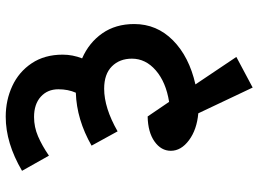

<svg xmlns="http://www.w3.org/2000/svg" viewBox="-136 -581 903 671"><g transform="rotate(-90 315.5 -245.5)"><path d="M356 -14 452 129 345 186 255 -4Q198 -9 161 -36.5Q124 -64 124 -100Q124 -134 156.5 -157Q189 -180 244 -181L295 -106Q364 -117 405 -152.5Q446 -188 446 -236Q446 -279 419 -306Q392 -333 341 -333Q274 -333 192 -286L142 -377Q233 -429 327 -432Q339 -459 339 -493Q339 -531 313 -554.5Q287 -578 242 -578Q207 -578 174.5 -564Q142 -550 107 -526L54 -620Q151 -677 243 -677Q301 -677 350.5 -654Q400 -631 430 -586Q460 -541 460 -478Q460 -443 447 -410Q502 -386 534.5 -339.5Q567 -293 567 -228Q567 -149 510 -92.5Q453 -36 356 -14Z"/></g></svg>

Font: MartelSansBold
Style: Bold
Weight: 700
Designer: Dan Reynolds and Mathieu Réguer
Foundry: Dan Reynolds and Mathieu Réguer
Version: Version 1.002; ttfautohint (v1.1) -l 5 -r 5 -G 72 -x 0 -D la